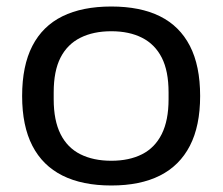

<svg xmlns="http://www.w3.org/2000/svg" viewBox="-20 -558 684 590"><path d="M322 12Q233 12 172 -18.5Q111 -49 79.5 -110Q48 -171 48 -263Q48 -356 79.5 -417Q111 -478 172 -508Q233 -538 322 -538Q411 -538 471.5 -508Q532 -478 563.5 -417Q595 -356 595 -263Q595 -171 563.5 -110Q532 -49 471.5 -18.5Q411 12 322 12ZM322 -64Q377 -64 416.5 -84Q456 -104 477 -146Q498 -188 498 -253V-274Q498 -340 477 -381Q456 -422 416.5 -442Q377 -462 322 -462Q267 -462 227 -442Q187 -422 166 -381Q145 -340 145 -274V-253Q145 -188 166 -146Q187 -104 227 -84Q267 -64 322 -64Z"/></svg>

Font: Archivo SemiExpanded
Style: Regular
Weight: 400
Width: 6
Designer: Hector Gatti
Foundry: Omnibus-Type
Version: Version 2.001